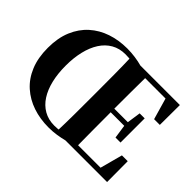

<svg xmlns="http://www.w3.org/2000/svg" viewBox="-153 -1051 1354 1354"><g transform="rotate(45 524.0 -373.5)"><path d="M221 -374Q221 -295 236.5 -230Q252 -165 282.5 -117.5Q313 -70 358.5 -44Q404 -18 463 -18Q498 -18 530.5 -24Q563 -30 593 -40V0Q562 8 524 14Q486 20 443 20Q359 20 286.5 -4.5Q214 -29 159 -78Q104 -127 73.5 -201Q43 -275 43 -374Q43 -473 74 -546.5Q105 -620 159.5 -669Q214 -718 286.5 -742.5Q359 -767 443 -767Q483 -767 522 -761.5Q561 -756 593 -747V-707Q564 -718 531 -723.5Q498 -729 463 -729Q404 -729 358.5 -703Q313 -677 282.5 -629.5Q252 -582 236.5 -517Q221 -452 221 -374ZM504 0Q507 -86 507.5 -174Q508 -262 508 -351V-395Q508 -484 507.5 -571.5Q507 -659 504 -747H680Q679 -661 678.5 -572Q678 -483 678 -391V-360Q678 -266 678.5 -177Q679 -88 680 0ZM828 -264 812 -374V-395L828 -505H878V-264ZM591 -366V-402H841V-366ZM929 -548 883 -708H591V-747H987L986 -548ZM949 -207H1007L1008 0H591V-39H904Z"/></g></svg>

Font: Noto Serif SC ExtraLight Black
Style: Regular
Weight: 900
Version: Version 2.002-H1;hotconv 1.1.0;makeotfexe 2.6.0